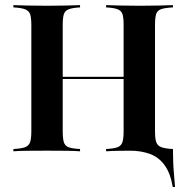

<svg xmlns="http://www.w3.org/2000/svg" viewBox="-20 -591 728 750"><path d="M654.8 139.5Q646 86.3 623.4 54.8Q600.8 23.4 566.1 10.5Q531.5 -2.4 487.1 -2.4L555.6 -10.5L646.8 -8.9H655.6Q655.6 15.3 656.5 40.3Q657.3 65.3 659.7 90.3Q662.1 115.3 663.7 139.5ZM394.4 0V-8.9Q424.2 -10.5 438.7 -15.7Q453.2 -21 458.1 -35.5Q462.9 -50 462.9 -78.2V-492.7Q462.9 -521.8 458.5 -535.5Q454 -549.2 439.5 -554.8Q425 -560.5 394.4 -562.1V-571Q415.3 -570.2 450 -569.4Q484.7 -568.5 525.8 -568.5Q568.5 -568.5 602.4 -569.4Q636.3 -570.2 655.6 -571V-562.1Q624.2 -560.5 609.3 -555.2Q594.4 -550 589.9 -535.9Q585.5 -521.8 585.5 -492.7V-78.2Q585.5 -50 590.3 -35.9Q595.2 -21.8 610.1 -16.1Q625 -10.5 655.6 -8.9V0Q636.3 -1.6 602.4 -2Q568.5 -2.4 525.8 -2.4Q484.7 -2.4 450 -2Q415.3 -1.6 394.4 0ZM32.3 0V-8.9Q63.7 -10.5 78.2 -16.1Q92.7 -21.8 97.6 -35.9Q102.4 -50 102.4 -78.2V-492.7Q102.4 -521.8 97.6 -535.5Q92.7 -549.2 77.8 -554.8Q62.9 -560.5 32.3 -562.1V-571Q52.4 -570.2 87.1 -569.4Q121.8 -568.5 166.1 -568.5Q205.6 -568.5 239.5 -569.4Q273.4 -570.2 292.7 -571V-562.1Q262.9 -560.5 248.4 -554.8Q233.9 -549.2 229.4 -535.5Q225 -521.8 225 -492.7V-78.2Q225 -50 229.4 -35.5Q233.9 -21 248.4 -15.7Q262.9 -10.5 292.7 -8.9V0Q272.6 -1.6 238.3 -2Q204 -2.4 162.9 -2.4Q119.4 -2.4 85.5 -2Q51.6 -1.6 32.3 0ZM175 -282.3V-291.1H512.1V-282.3Z"/></svg>

Font: Playfair 144pt
Style: Bold
Weight: 700
Version: Version 2.001;gftools[0.9.30]